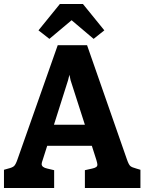

<svg xmlns="http://www.w3.org/2000/svg" viewBox="-21 -948 732 968"><path d="M687 -92V0H407V-90L443 -98Q457 -101 463.5 -105.5Q470 -110 470 -118Q470 -124 465 -141L442 -213H217L195 -144Q189 -128 189 -121Q189 -104 218 -98L252 -90V0H-1V-92L20 -98Q41 -103 49.5 -110.5Q58 -118 67 -144L270 -720H418L619 -144Q628 -118 636 -111Q644 -104 667 -98ZM407 -319 335 -543 329 -571 322 -543 251 -319ZM451 -752 340 -846 228 -752 173 -795 281 -928H397L505 -795Z"/></svg>

Font: Enriqueta
Style: Bold
Weight: 700
Designer: Viviana Monsalve, Gustavo Ibarra
Foundry: 72Puntos
Version: Version 2.000